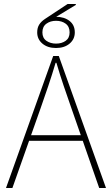

<svg xmlns="http://www.w3.org/2000/svg" viewBox="-20 -940 560 960"><path d="M10 0 246 -660H274L510 0H476L338 -396Q317 -456 298.5 -510.5Q280 -565 262 -626H258Q240 -565 221.5 -510.5Q203 -456 182 -396L42 0ZM112 -236V-264H405V-236ZM260 -700Q218 -700 192 -722Q166 -744 166 -778Q166 -801 176 -817Q186 -833 206 -846L318 -920H358L360 -916L248 -848L260 -856Q301 -856 327.5 -835.5Q354 -815 354 -778Q354 -744 328 -722Q302 -700 260 -700ZM260 -722Q289 -722 308.5 -736Q328 -750 328 -778Q328 -807 308.5 -821.5Q289 -836 260 -836Q232 -836 212 -821.5Q192 -807 192 -778Q192 -750 212 -736Q232 -722 260 -722Z"/></svg>

Font: Source Sans 3 ExtraLight ExtraLight
Style: Regular
Weight: 250
Version: Version 3.052;hotconv 1.1.0;makeotfexe 2.6.0